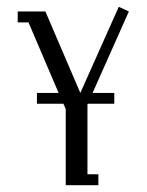

<svg xmlns="http://www.w3.org/2000/svg" viewBox="-20 -546 432 566"><path d="M32.2 -480V-512.2H113.8L216.8 -272L330.1 -525.9L359.9 -512.2L252.9 -272H316.9V-240.2H238.8L237.8 -237.8V-32.2H270V0H173.8V-224.1L167 -240.2H88.9V-272H152.8L64 -480Z"/></svg>

Font: Gawaa
Style: Regular
Weight: 400
Designer: T. Christopher White
Version: Version 1.0